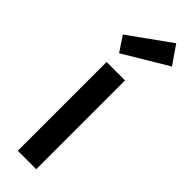

<svg xmlns="http://www.w3.org/2000/svg" viewBox="-286 -861 870 870"><g transform="rotate(45 149.0 -426.0)"><path d="M74 0V-569H192V0ZM86 -637 38 -709 237 -852 298 -764Z"/></g></svg>

Font: Yaldevi ExtraLight SemiBold
Style: Regular
Weight: 600
Version: Version 1.100